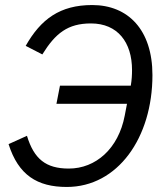

<svg xmlns="http://www.w3.org/2000/svg" viewBox="-20 -730 654 762"><path d="M204 -318H484L475 -271C450 -140 360 -61 253 -61C162 -61 115 -99 87 -191L14 -158C53 -35 128 12 245 12C447 12 585 -183 585 -432C585 -612 488 -710 346 -710C218 -710 142 -654 82 -548L148 -514C200 -598 249 -637 341 -637C447 -637 504 -562 504 -452C504 -433 503 -413 499 -390H218Z"/></svg>

Font: Braiins Sans
Style: Italic
Weight: 400
Italic angle: -11.31°
Designer: Mike Abbink, Paul van der Laan, Pieter van Rosmalen, Jiri Chlebus, Lubos Buracinsky
Foundry: Bold Monday, Sudetype
Version: Version 1.000;hotconv 1.0.109;makeotfexe 2.5.65596